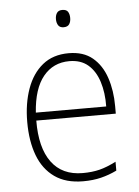

<svg xmlns="http://www.w3.org/2000/svg" viewBox="-53 -766 593 818"><g transform="rotate(-5 243.5 -357.5)"><path d="M255 -539Q318 -539 357 -506.5Q396 -474 414.5 -419Q433 -364 433 -297V-265H93Q92 -149 137.5 -87Q183 -25 271 -25Q311 -25 343 -33Q375 -41 414 -61V-23Q381 -7 346.5 1.5Q312 10 270 10Q196 10 148 -24Q100 -58 77 -119Q54 -180 54 -262Q54 -341 76.5 -404Q99 -467 143.5 -503Q188 -539 255 -539ZM255 -505Q186 -505 143.5 -453Q101 -401 94 -299H395Q396 -358 381 -405Q366 -452 335 -478.5Q304 -505 255 -505ZM244 -725Q262 -725 268.5 -714.5Q275 -704 275 -688Q275 -672 268 -661.5Q261 -651 244 -651Q228 -651 221 -661.5Q214 -672 214 -688Q214 -704 221 -714.5Q228 -725 244 -725Z"/></g></svg>

Font: Noto Sans Arabic SemCond ExtLt
Style: Regular
Weight: 200
Width: 4
Designer: Monotype Design Team, Nadine Chahine, Nizar Qandah and Khaled Hosny
Foundry: Monotype Imaging Inc.
Version: Version 2.012; ttfautohint (v1.8.4.7-5d5b)